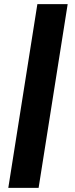

<svg xmlns="http://www.w3.org/2000/svg" viewBox="-20 -725 362 925"><path d="M20 180 160 -705H306L166 180Z"/></svg>

Font: Nunito Sans 9pt ExtraBold
Style: Italic
Weight: 800
Italic angle: -9°
Version: Version 3.101;gftools[0.9.27]